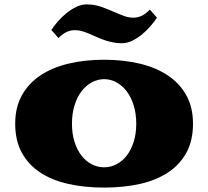

<svg xmlns="http://www.w3.org/2000/svg" viewBox="-20 -830 942 869"><path d="M212.4 -694.3Q224.1 -712.4 241.7 -732.7Q259.3 -752.9 280.3 -770Q301.3 -787.1 324.7 -798.6Q348.1 -810.1 372.1 -810.1Q407.7 -810.1 438.5 -799.1Q469.2 -788.1 496.6 -775.9Q520 -765.6 541.3 -757.8Q562.5 -750 583.5 -750Q602.1 -750 620.4 -758.1Q638.7 -766.1 658.2 -786.6L690.4 -750Q678.7 -731.9 661.1 -711.7Q643.6 -691.4 622.6 -674.1Q601.6 -656.7 578.1 -645.5Q554.7 -634.3 530.8 -634.3Q511.7 -634.3 493.9 -637.7Q476.1 -641.1 459.7 -646.2Q443.4 -651.4 428.2 -658Q413.1 -664.6 398.4 -670.9Q377 -680.7 357.4 -687Q337.9 -693.4 318.4 -693.4Q299.8 -693.4 281.7 -685.3Q263.7 -677.2 244.6 -657.7ZM48.8 -270Q48.8 -343.8 78.9 -398.2Q108.9 -452.6 162.6 -488.5Q216.3 -524.4 290 -542Q363.8 -559.6 451.2 -559.6Q538.6 -559.6 612.3 -542Q686 -524.4 739.7 -488.5Q793.5 -452.6 823.5 -398.2Q853.5 -343.8 853.5 -270Q853.5 -193.4 823.5 -138.7Q793.5 -84 739.7 -48.8Q686 -13.7 612.3 2.7Q538.6 19 451.2 19Q363.8 19 290 2.7Q216.3 -13.7 162.6 -48.8Q108.9 -84 78.9 -138.7Q48.8 -193.4 48.8 -270ZM305.7 -270Q305.7 -225.1 317.1 -188.5Q328.6 -151.9 348.4 -126.2Q368.2 -100.6 394.8 -86.7Q421.4 -72.8 451.2 -72.8Q481 -72.8 507.6 -86.7Q534.2 -100.6 554 -126.2Q573.7 -151.9 585.2 -188.5Q596.7 -225.1 596.7 -270Q596.7 -315.4 585.2 -352.5Q573.7 -389.6 554 -416Q534.2 -442.4 507.6 -457Q481 -471.7 451.2 -471.7Q421.4 -471.7 394.8 -457Q368.2 -442.4 348.4 -416Q328.6 -389.6 317.1 -352.5Q305.7 -315.4 305.7 -270Z"/></svg>

Font: Goblin One
Style: Regular
Weight: 400
Designer: Riccardo De Franceschi
Foundry: Sorkin Type Co.
Version: Version 1.001